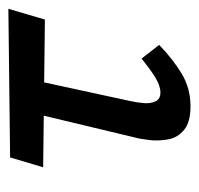

<svg xmlns="http://www.w3.org/2000/svg" viewBox="-28 -430 464 447"><g transform="rotate(-90 203.5 -206.0)"><path d="M180 6Q143 6 125 -9Q107 -24 103 -46Q99 -68 101.5 -90Q104 -112 108 -126L176 -410H252L192 -133Q189 -120 187.5 -103.5Q186 -87 191.5 -75.5Q197 -64 212 -64Q228 -64 248 -76.5Q268 -89 291 -108L323 -67Q290 -35 256 -14.5Q222 6 180 6ZM38 -337 61 -414 407 -418 382 -333Z"/></g></svg>

Font: Ysabeau Office SemiBold
Style: Italic
Weight: 600
Italic angle: -12°
Designer: Christian Thalmann (Catharsis Fonts)
Version: Version 2.001;gftools[0.9.30]; featfreeze: tnum,lnum,ss02